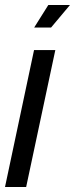

<svg xmlns="http://www.w3.org/2000/svg" viewBox="-20 -747 300 767"><path d="M0 0H84.5L201 -547H116ZM116.5 -637H184L259.5 -727H173Z"/></svg>

Font: League Gothic SemiCondensed Italic
Style: Regular
Weight: 400
Width: 4
Designer: The League of Moveable Type
Version: Version 1.600; ttfautohint (v1.8.3)